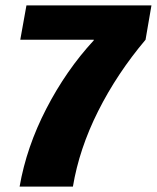

<svg xmlns="http://www.w3.org/2000/svg" viewBox="-20 -695 584 715"><path d="M53 0Q78.5 -147 152.5 -290.2Q226.5 -433.5 329 -544.5L329.5 -547H55.5L78.5 -675H544L522 -547Q416 -421.5 345.5 -281.2Q275 -141 251.5 0Z"/></svg>

Font: Anybody ExtraBold
Style: Italic
Weight: 800
Italic angle: -10°
Designer: Tyler Finck
Foundry: Etcetera Type Company
Version: Version 1.010; ttfautohint (v1.8.3) -l 8 -r 50 -G 200 -x 14 